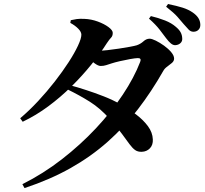

<svg xmlns="http://www.w3.org/2000/svg" viewBox="-20 -871 1040 972"><path d="M868.2 -642.3Q856.7 -641.6 845.2 -651Q833.8 -660.4 821.2 -677.2Q805.9 -697.7 787.5 -721.6Q769.2 -745.5 734.3 -776.7L743.9 -789.6Q782.6 -780.2 815.6 -767.3Q848.5 -754.4 870.6 -734.8Q887.7 -720.4 894.7 -707Q901.8 -693.6 902.5 -677.2Q903.9 -662.8 894.2 -653.3Q884.5 -643.7 868.2 -642.3ZM93.3 61.5Q198.9 8.5 293.2 -64.7Q387.4 -137.9 465.8 -221.6Q544.2 -305.3 601.6 -391.7Q659.1 -478.1 689.7 -557.8Q697.5 -577.4 677.5 -576.9Q665.1 -576.6 639 -572Q612.9 -567.4 586.8 -561.3Q560.7 -555.2 546.1 -550.4Q530.1 -545.2 517.2 -541.1Q504.4 -537 489.6 -537Q477.1 -537 458.2 -551Q439.3 -565 418.9 -582.4L437.3 -618.2Q453.8 -615.9 464.2 -615.1Q474.6 -614.4 485 -614.4Q497.7 -614.4 524.5 -617.2Q551.2 -620.1 581.7 -624.8Q612.1 -629.5 637.4 -634.1Q662.7 -638.7 672.7 -641.9Q691.8 -648.6 706.3 -661.8Q720.8 -675.1 737.6 -675.1Q748.6 -675.1 769 -665.1Q789.4 -655 810.6 -639.8Q831.8 -624.6 846.6 -607.1Q861.4 -589.6 861.4 -574.3Q861.4 -561.9 850.3 -552.4Q839.3 -542.9 826.4 -533.7Q813.4 -524.5 806.7 -512.2Q747.2 -407.7 678.5 -318.2Q609.8 -228.7 526 -154.1Q442.2 -79.4 338.3 -20.7Q234.4 38 104.2 81.2ZM697.6 -102.5Q677.7 -101.8 664 -111.4Q650.4 -121.1 635.4 -141.4Q620.4 -161.7 597.5 -193.1Q574.6 -224.4 536.1 -268.1Q487.6 -322.8 434.7 -356Q381.8 -389.2 321.5 -418.5L335.9 -439.2Q371.8 -429.5 415.8 -415.2Q459.7 -401 505.8 -383Q551.9 -364.9 590.9 -342.7Q632.3 -319.3 669.1 -291.4Q705.9 -263.5 729.1 -232Q752.3 -200.5 753.7 -165.5Q755.2 -137.4 739 -120.3Q722.8 -103.3 697.6 -102.5ZM82.3 -272.3Q128.3 -311.3 173.1 -359.4Q217.9 -407.5 257.5 -458.4Q297.1 -509.4 327.3 -556Q357.5 -602.7 374.7 -639.6Q391.9 -676.4 391.9 -695.3Q391.9 -709.8 375.9 -726Q360 -742.2 335.9 -755.1L338.5 -768.8Q353 -772.2 368.6 -774.5Q384.2 -776.7 408.1 -775.4Q442.1 -774 474.9 -762Q507.7 -749.9 529.3 -733.9Q550.8 -717.8 550.8 -704.7Q550.8 -689 542.6 -680.7Q534.3 -672.4 521.1 -652.7Q487.2 -599.4 441.6 -543.2Q396.1 -486.9 341.4 -433Q286.8 -379.1 224.9 -333.1Q163 -287.1 94.9 -254.6ZM961.3 -710.3Q946.4 -709.6 935.5 -720.7Q924.7 -731.8 909.6 -749.3Q895.3 -766.9 877.9 -786.3Q860.6 -805.8 821 -837L830.6 -850.6Q874.9 -841.5 904.2 -832.3Q933.5 -823.1 955.9 -807.6Q974.7 -794.5 984 -779.9Q993.4 -765.3 994.1 -747.3Q994.9 -730.8 985.5 -720.9Q976.1 -711 961.3 -710.3Z"/></svg>

Font: Noto Serif SC ExtraLight
Style: Regular
Weight: 200
Designer: Ryoko NISHIZUKA 西塚涼子 (kana & ideographs); Frank Grießhammer (Latin, Greek & Cyrillic); Wenlong ZHANG 张文龙 (bopomofo); San
Foundry: Adobe
Version: Version 2.002-H1;hotconv 1.1.0;makeotfexe 2.6.0